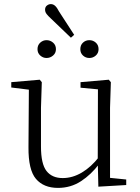

<svg xmlns="http://www.w3.org/2000/svg" viewBox="-20 -903 683 937"><path d="M207 -620Q190 -620 176.5 -632Q163 -644 163 -663Q163 -683 176.5 -695Q190 -707 207 -707Q225 -707 239 -695Q253 -683 253 -663Q253 -644 239 -632Q225 -620 207 -620ZM326 -719 227 -814Q215 -825 207.5 -834.5Q200 -844 200 -856Q200 -869 209 -876Q218 -883 228 -883Q240 -883 249.5 -874Q259 -865 268 -847L342 -733ZM416 -620Q398 -620 385 -632Q372 -644 372 -663Q372 -683 385 -695Q398 -707 416 -707Q434 -707 447.5 -695Q461 -683 461 -663Q461 -644 447.5 -632Q434 -620 416 -620ZM263 14Q193 14 155.5 -30Q118 -74 119 -185L121 -478L140 -463L35 -476V-502L174 -514L184 -502L180 -377V-188Q180 -103 207 -68.5Q234 -34 286 -34Q334 -34 379.5 -61Q425 -88 463 -137L482 -103H464Q425 -51 375 -18.5Q325 14 263 14ZM460 8 457 -116V-117L458 -467L373 -475V-502L511 -514L521 -502L517 -377V-35L596 -27V0Z"/></svg>

Font: Noto Serif SC
Style: Regular
Weight: 200
Designer: Ryoko NISHIZUKA 西塚涼子 (kana & ideographs); Frank Grießhammer (Latin, Greek & Cyrillic); Wenlong ZHANG 张文龙 (bopomofo); San
Foundry: Adobe
Version: Version 2.001;hotconv 1.1.0;makeotfexe 2.6.0